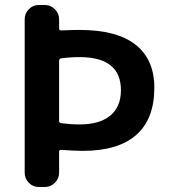

<svg xmlns="http://www.w3.org/2000/svg" viewBox="-20 -750 678 770"><path d="M217 -506V-265Q217 -258 225 -256Q263 -251 299 -251Q380 -251 422.5 -286.5Q465 -322 465 -388Q465 -521 299 -521Q263 -521 225 -516Q217 -514 217 -506ZM135 0Q112 0 95.5 -17Q79 -34 79 -57V-673Q79 -696 95.5 -713Q112 -730 135 -730H160Q183 -730 200 -713Q217 -696 217 -673V-636Q217 -628 225 -628Q273 -630 299 -630Q449 -630 524 -570.5Q599 -511 599 -398Q599 -273 526.5 -209Q454 -145 312 -145Q279 -145 225 -149Q217 -149 217 -141V-57Q217 -34 200 -17Q183 0 160 0Z"/></svg>

Font: Rounded Mplus 1c Bold
Style: Bold
Weight: 700
Version: Version 1.059.20150529